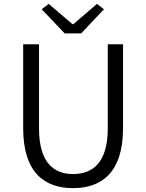

<svg xmlns="http://www.w3.org/2000/svg" viewBox="-20 -961 756 994"><path d="M358 13C502 13 617 -64 617 -297V-732H538V-296C538 -116 457 -60 358 -60C261 -60 182 -116 182 -296V-732H100V-297C100 -64 214 13 358 13ZM315 -788H400L518 -913L482 -941L360 -836H355L232 -941L196 -913Z"/></svg>

Font: Noto Sans JP DemiLight
Style: Regular
Weight: 350
Designer: Ryoko NISHIZUKA 西塚涼子 (kana, bopomofo & ideographs); Paul D. Hunt (Latin, Greek & Cyrillic); Sandoll Communications 산돌커뮤니
Foundry: Adobe
Version: Version 2.004;hotconv 1.0.118;makeotfexe 2.5.65603